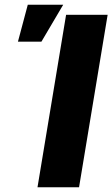

<svg xmlns="http://www.w3.org/2000/svg" viewBox="-20 -790 474 810"><path d="M434.1 -727.5 313.5 0H138.2L258.8 -727.5ZM55.7 -614.3 97.2 -770H246.6L154.8 -614.3Z"/></svg>

Font: Inter Extra Bold
Style: Italic
Weight: 800
Italic angle: -9.39999°
Designer: Rasmus Andersson
Foundry: rsms
Version: Version 4.000;git-3c8e0fc